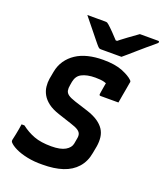

<svg xmlns="http://www.w3.org/2000/svg" viewBox="-170 -1057 1012 1188"><g transform="rotate(20 335.5 -463.5)"><path d="M385 -719Q465 -719 513.5 -699Q562 -679 583 -658Q587 -654 588 -650Q589 -646 587 -641Q584 -621 579.5 -597.5Q575 -574 571 -550Q567 -526 563 -503Q534 -503 504 -503Q474 -503 445 -503Q440 -503 438 -506Q436 -509 437 -514Q438 -524 440 -534Q442 -544 443.5 -555Q445 -566 447.5 -578.5Q450 -591 453 -607L479 -575Q456 -588 434 -593.5Q412 -599 377 -599Q349 -599 327 -594.5Q305 -590 288.5 -581.5Q272 -573 262.5 -559Q253 -545 249 -525L245 -501Q241 -481 244 -465.5Q247 -450 262 -439Q277 -428 311 -417L399 -389Q442 -375 470 -356Q498 -337 513 -314Q528 -291 531.5 -263Q535 -235 530 -203L521 -155Q511 -97 476 -57.5Q441 -18 385 0.5Q329 19 252 19Q198 20 152 10.5Q106 1 74 -14.5Q42 -30 28 -47Q26 -50 25.5 -52.5Q25 -55 25 -60Q30 -82 34 -101.5Q38 -121 41 -138.5Q44 -156 46 -171H65Q105 -140 150.5 -123Q196 -106 264 -106Q325 -106 356.5 -124.5Q388 -143 393 -171L399 -205Q403 -224 398.5 -237Q394 -250 378.5 -260Q363 -270 331 -280L243 -309Q197 -324 169.5 -345Q142 -366 128 -391Q114 -416 111 -443Q108 -470 112 -495L121 -544Q129 -587 151.5 -619.5Q174 -652 208 -674.5Q242 -697 287 -708Q332 -719 385 -719ZM484 -775Q470 -775 442.5 -775Q415 -775 388.5 -775Q362 -775 348 -775Q341 -775 336 -778Q331 -781 320 -794Q313 -802 299.5 -819Q286 -836 268.5 -857.5Q251 -879 232.5 -902Q214 -925 197 -946Q222 -946 255 -946Q288 -946 313 -946Q324 -946 328 -944Q332 -942 339 -936Q353 -924 376.5 -900Q400 -876 435 -838L386 -858Q401 -859 418.5 -858.5Q436 -858 452 -858L397 -836Q442 -873 478.5 -899.5Q515 -926 543 -946H661Q665 -946 667 -945.5Q669 -945 670 -943.5Q671 -942 671 -939Q670 -935 666 -931Q662 -927 645 -913Q630 -901 609 -883Q588 -865 565 -845Q542 -825 521 -806.5Q500 -788 484 -775Z"/></g></svg>

Font: RecMonoLinear Nerd Font Mono
Style: Bold Italic
Weight: 700
Italic angle: -10°
Monospace: yes
Version: Version 1.085; ttfautohint (v1.8.4.7-5d5b);Nerd Fonts 3.2.1